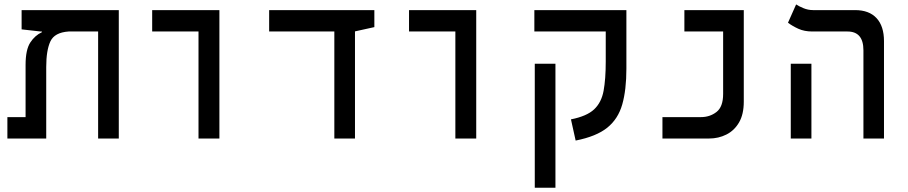

<svg xmlns="http://www.w3.org/2000/svg" viewBox="-20 -632 4142 876"><path d="M522 0H427.7V-488.3H293Q229 -483.9 210 -443.4Q190.9 -402.8 190.9 -326.2V0H13.7V-97.7H96.7V-335.4Q96.7 -405.3 118.2 -438Q139.6 -470.7 170.9 -484.9V-488.3H165L78.6 -498V-585.9H522Z M885.7 0V-488.3H674.3V-585.9H981V0Z M1505.4 0V-488.3H1208V-585.9H1688V-508.3L1599.6 -488.8V0Z M2057.6 0V-488.3H1846.2V-585.9H2152.8V0Z M2837.9 -585.9V-318.4Q2837.9 -222.2 2819.1 -155.8Q2800.3 -89.4 2750.5 -49.3Q2700.7 -9.3 2606.4 9.3L2585 -87.4Q2657.2 -101.6 2690.7 -133.1Q2724.1 -164.6 2733.9 -217.8Q2743.7 -271 2743.7 -351.1V-488.3H2418V-585.9ZM2514.2 224.6H2419.9V-341.3H2514.2Z M3002.4 0V-97.7H3178.2Q3218.8 -97.7 3249 -121.1Q3279.3 -144.5 3279.3 -203.6V-488.3H3102.5V-585.9H3373.5V-168Q3373.5 -110.8 3352.1 -73.7Q3330.6 -36.6 3294.4 -18.3Q3258.3 0 3214.8 0Z M3919.4 0V-402.3Q3919.4 -488.3 3846.7 -488.3H3686Q3649.9 -488.3 3622.6 -500.7Q3595.2 -513.2 3575.2 -528.3L3612.3 -611.8Q3623.5 -604 3645 -595Q3666.5 -585.9 3689.9 -585.9H3881.3Q3945.3 -585.9 3979.2 -549.3Q4013.2 -512.7 4013.2 -444.3V0ZM3587.9 0V-341.3H3682.1V0Z"/></svg>

Font: CaskaydiaCove NFP
Style: Regular
Weight: 400
Designer: Aaron Bell
Foundry: Saja Typeworks
Version: Version 2111.001; VTT 6.35;Nerd Fonts 3.1.1